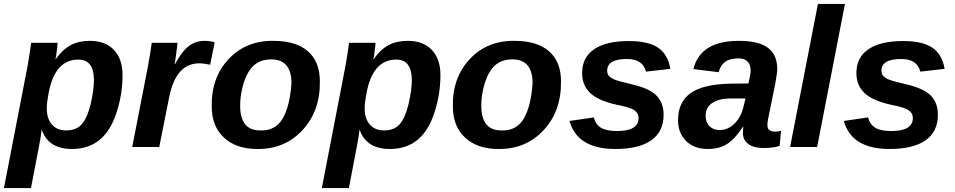

<svg xmlns="http://www.w3.org/2000/svg" viewBox="-42 -745 4841 973"><path d="M355 -443Q235 -443 204 -271Q195 -224 195 -196Q195 -144 221 -114Q247 -84 293 -84Q344 -84 372 -115Q400 -146 417 -216Q434 -289 434 -339Q434 -443 355 -443ZM239 -446H241Q276 -495 316.5 -516.5Q357 -538 414 -538Q492 -538 535.5 -492Q579 -446 579 -365Q579 -266 548 -173Q489 10 323 10Q203 10 170 -87H169Q166 -56 154 5L115 208H-22L97 -407L106 -460L116 -528H250Q250 -518 246 -490Q243 -458 239 -446Z M1046 -531 1023 -417Q991 -424 967 -424Q849 -424 815 -251L765 0H628L707 -405Q720 -476 727 -528H858L847 -444L843 -420H845Q880 -485 914.5 -511.5Q949 -538 995 -538Q1019 -538 1046 -531Z M1579 -333Q1581 -182 1490.5 -85Q1400 12 1261 10Q1155 10 1093 -47.5Q1031 -105 1031 -205Q1028 -351 1116.5 -445.5Q1205 -540 1344 -538Q1458 -538 1518.5 -485Q1579 -432 1579 -333ZM1435 -323Q1435 -444 1333 -444Q1278 -444 1245 -414Q1213 -386 1193 -325Q1175 -266 1175 -210Q1175 -84 1276 -84Q1353 -81 1390 -143.5Q1427 -206 1435 -323Z M1966 -443Q1846 -443 1815 -271Q1806 -224 1806 -196Q1806 -144 1832 -114Q1858 -84 1904 -84Q1955 -84 1983 -115Q2011 -146 2028 -216Q2045 -289 2045 -339Q2045 -443 1966 -443ZM1850 -446H1852Q1887 -495 1927.5 -516.5Q1968 -538 2025 -538Q2103 -538 2146.5 -492Q2190 -446 2190 -365Q2190 -266 2159 -173Q2100 10 1934 10Q1814 10 1781 -87H1780Q1777 -56 1765 5L1726 208H1589L1708 -407L1717 -460L1727 -528H1861Q1861 -518 1857 -490Q1854 -458 1850 -446Z M2801 -333Q2803 -182 2712.5 -85Q2622 12 2483 10Q2377 10 2315 -47.5Q2253 -105 2253 -205Q2250 -351 2338.5 -445.5Q2427 -540 2566 -538Q2680 -538 2740.5 -485Q2801 -432 2801 -333ZM2657 -323Q2657 -444 2555 -444Q2500 -444 2467 -414Q2435 -386 2415 -325Q2397 -266 2397 -210Q2397 -84 2498 -84Q2575 -81 2612 -143.5Q2649 -206 2657 -323Z M3321 -163Q3321 -78 3258.5 -34Q3196 10 3076 10Q2884 10 2844 -132L2967 -150Q2977 -113 3004.5 -97Q3032 -81 3085 -81Q3194 -81 3194 -147Q3194 -172 3173 -186Q3152 -201 3084 -214Q2989 -235 2948.5 -274Q2908 -313 2908 -375Q2908 -454 2969 -495.5Q3030 -537 3144 -537Q3244 -537 3293.5 -503Q3343 -469 3355 -396L3232 -382Q3216 -446 3135 -446Q3035 -446 3035 -387Q3035 -370 3044 -360Q3055 -349 3072 -342Q3090 -334 3159 -318Q3247 -298 3284 -261.5Q3321 -225 3321 -163Z M3825 5Q3777 5 3750 -15.5Q3723 -36 3723 -70Q3723 -83 3725 -101H3722Q3681 -39 3641.5 -14.5Q3602 10 3544 10Q3476 10 3435 -30.5Q3394 -71 3394 -136Q3394 -227 3457 -272.5Q3520 -318 3658 -321L3751 -322Q3762 -371 3762 -386Q3762 -449 3700 -449Q3656 -449 3632.5 -431.5Q3609 -414 3600 -379L3472 -395Q3507 -538 3702 -538Q3803 -538 3850 -502.5Q3897 -467 3897 -394Q3897 -378 3886 -317L3851 -145Q3847 -125 3847 -110Q3847 -78 3886 -78Q3901 -78 3916 -82L3909 -6Q3882 5 3825 5ZM3725 -201 3736 -246H3657Q3599 -245 3566.5 -222.5Q3534 -200 3534 -159Q3534 -125 3553.5 -105.5Q3573 -86 3605 -86Q3646 -86 3679 -117.5Q3712 -149 3725 -201Z M4099 0H3962L4103 -725H4240Z M4711 -163Q4711 -78 4648.5 -34Q4586 10 4466 10Q4274 10 4234 -132L4357 -150Q4367 -113 4394.5 -97Q4422 -81 4475 -81Q4584 -81 4584 -147Q4584 -172 4563 -186Q4542 -201 4474 -214Q4379 -235 4338.5 -274Q4298 -313 4298 -375Q4298 -454 4359 -495.5Q4420 -537 4534 -537Q4634 -537 4683.5 -503Q4733 -469 4745 -396L4622 -382Q4606 -446 4525 -446Q4425 -446 4425 -387Q4425 -370 4434 -360Q4445 -349 4462 -342Q4480 -334 4549 -318Q4637 -298 4674 -261.5Q4711 -225 4711 -163Z"/></svg>

Font: Libra Sans
Style: Bold Italic
Weight: 700
Italic angle: -12°
Foundry: Context Ltd
Version: Version 1.002